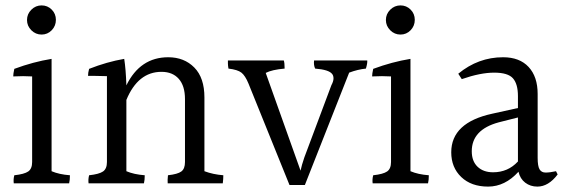

<svg xmlns="http://www.w3.org/2000/svg" viewBox="-20 -728 2111 711"><path d="M171.5 -616Q156 -600 134 -600Q112 -600 96 -616Q80 -632 80 -654Q80 -676 96 -692Q112 -708 134 -708Q156 -708 171.5 -692.5Q187 -677 187 -654.5Q187 -632 171.5 -616ZM99 -128V-445Q83 -446 65.5 -446Q48 -446 29 -445Q29 -455 33 -473Q103 -499 171 -510V-94Q199 -82 239 -79Q239 -61 236 -49H31Q29 -64 33 -79Q70 -83 84.5 -93Q99 -103 99 -128Z M737 -367V-94Q769 -82 807 -79Q807 -65 805 -49H601Q600 -61 602 -79Q638 -83 651.5 -93Q665 -103 665 -128V-361Q665 -410 642 -436Q619 -462 578 -462Q491 -462 448 -358V-94Q476 -82 516 -79Q516 -61 513 -49H308Q306 -64 310 -79Q347 -83 361.5 -93Q376 -103 376 -128V-446Q347 -447 331 -447Q315 -447 306 -447Q306 -459 310 -473Q376 -499 440 -510Q446 -472 448 -412Q499 -516 603 -516Q662 -516 699.5 -478Q737 -440 737 -367Z M826 -474Q824 -486 824 -493Q824 -500 824 -504H1031Q1034 -495 1034 -474Q987 -470 964 -458L1093 -96Q1097 -116 1107 -145L1207 -412Q1215 -427 1215 -437.5Q1215 -448 1210 -454Q1198 -470 1147 -474Q1141 -487 1143 -504H1340Q1341 -494 1335 -474Q1305 -471 1273 -459L1109 -43H1052L900 -419Q888 -448 874 -459Q860 -470 826 -474Z M1500.5 -616Q1485 -600 1463 -600Q1441 -600 1425 -616Q1409 -632 1409 -654Q1409 -676 1425 -692Q1441 -708 1463 -708Q1485 -708 1500.5 -692.5Q1516 -677 1516 -654.5Q1516 -632 1500.5 -616ZM1428 -128V-445Q1412 -446 1394.5 -446Q1377 -446 1358 -445Q1358 -455 1362 -473Q1432 -499 1500 -510V-94Q1528 -82 1568 -79Q1568 -61 1565 -49H1360Q1358 -64 1362 -79Q1399 -83 1413.5 -93Q1428 -103 1428 -128Z M1727 -168Q1727 -131 1748.5 -110.5Q1770 -90 1806 -90Q1861 -90 1898 -130V-293L1827 -275Q1727 -248 1727 -168ZM1970 -37Q1944 -37 1925 -51.5Q1906 -66 1900 -92Q1850 -37 1787.5 -37Q1725 -37 1688 -72.5Q1651 -108 1651 -164Q1651 -274 1803 -307L1898 -328V-372Q1898 -417 1879.5 -438Q1861 -459 1810 -459Q1759 -459 1690 -435L1677 -455Q1751 -516 1843 -516Q1904 -516 1937.5 -480Q1971 -444 1971 -380V-143Q1971 -113 1978 -101Q1985 -89 2000.5 -89Q2016 -89 2039 -94L2045 -82Q2011 -37 1970 -37Z"/></svg>

Font: Halant
Style: Regular
Weight: 400
Designer: Hitesh Malaviya (Devanagari), Satya Rajpurohit (Latin)
Foundry: Indian Type Foundry
Version: Version 1.100;PS 1.0;hotconv 1.0.78;makeotf.lib2.5.61930; tt